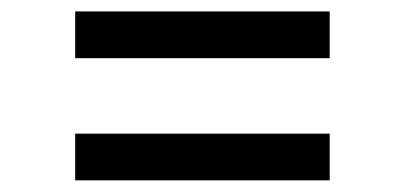

<svg xmlns="http://www.w3.org/2000/svg" viewBox="-20 -451 702 333"><path d="M110.4 -431.2H551.8V-350.1H110.4ZM110.4 -219.2H551.8V-138.2H110.4Z"/></svg>

Font: Raveo Variable
Style: Regular
Weight: 400
Designer: Jakub Foglar, Rasmus Andersson (Inter)
Foundry: Jakubfoglar.com
Version: Version 1.000;Glyphs 3.2.3 (3260)